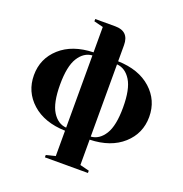

<svg xmlns="http://www.w3.org/2000/svg" viewBox="-155 -837 1120 1174"><g transform="rotate(20 405.0 -250.0)"><path d="M485 -485V-15Q540 -19 575 -75Q610 -131 610 -250Q610 -369 575 -425Q540 -481 485 -485ZM325 -505V-670L265 -685V-700H395Q485 -700 485 -610V-505Q621 -501 700.5 -429.5Q780 -358 780 -250Q780 -142 700.5 -70.5Q621 1 485 5V170L545 185V200H265V185L325 170V5Q189 1 109.5 -70.5Q30 -142 30 -250Q30 -358 109.5 -429.5Q189 -501 325 -505ZM325 -15V-485Q270 -481 235 -425Q200 -369 200 -250Q200 -131 235 -75Q270 -19 325 -15Z"/></g></svg>

Font: Yeseva One
Style: Regular
Weight: 400
Designer: Jovanny Lemonad
Foundry: Jovanny Lemonad
Version: Version 2.000